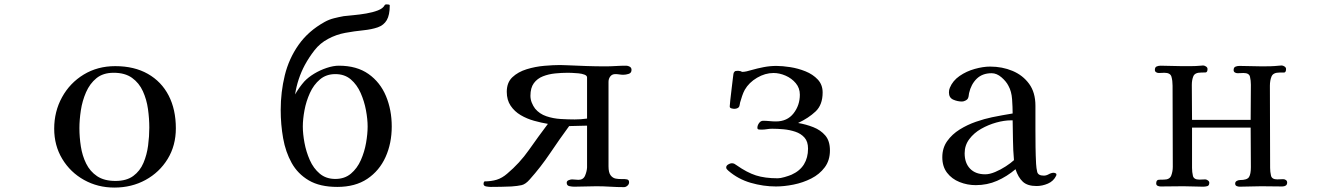

<svg xmlns="http://www.w3.org/2000/svg" viewBox="-20 -841 6040 868"><path d="M655 -264Q655 -305 649 -348Q643 -391 626 -428.5Q609 -466 577 -489Q545 -512 494 -512Q446 -512 416 -487.5Q386 -463 369 -424Q352 -385 345.5 -342Q339 -299 339 -262Q339 -221 345.5 -179Q352 -137 369.5 -101.5Q387 -66 419 -44.5Q451 -23 502 -23Q552 -23 582.5 -45.5Q613 -68 628.5 -104.5Q644 -141 649.5 -183Q655 -225 655 -264ZM775 -261Q775 -183 738 -122.5Q701 -62 638 -27.5Q575 7 497 7Q422 7 360 -27.5Q298 -62 261.5 -122.5Q225 -183 225 -259Q225 -337 260.5 -401.5Q296 -466 358.5 -504Q421 -542 501 -542Q587 -542 648.5 -507Q710 -472 742.5 -409Q775 -346 775 -261Z M1642 -269Q1642 -302 1634.5 -342.5Q1627 -383 1610.5 -420.5Q1594 -458 1566 -482Q1538 -506 1496 -506Q1455 -506 1426.5 -482Q1398 -458 1381 -420.5Q1364 -383 1356.5 -342.5Q1349 -302 1349 -269Q1349 -236 1356.5 -195.5Q1364 -155 1380.5 -117.5Q1397 -80 1425.5 -56Q1454 -32 1496 -32Q1538 -32 1566.5 -56Q1595 -80 1611.5 -117.5Q1628 -155 1635 -195.5Q1642 -236 1642 -269ZM1751 -269Q1751 -193 1723 -131Q1695 -69 1640.5 -32.5Q1586 4 1505 4Q1426 4 1376 -25.5Q1326 -55 1298.5 -104.5Q1271 -154 1260 -216Q1249 -278 1249 -344Q1249 -425 1267.5 -500.5Q1286 -576 1330 -638.5Q1374 -701 1448 -742Q1468 -753 1490 -758.5Q1512 -764 1534 -768Q1551 -770 1578.5 -772.5Q1606 -775 1635.5 -780Q1665 -785 1688.5 -794Q1712 -803 1720 -819L1724 -821H1730Q1732 -821 1737 -820.5Q1742 -820 1742 -816Q1742 -773 1728.5 -750Q1715 -727 1688 -717.5Q1661 -708 1622 -704Q1582 -700 1541 -692.5Q1500 -685 1463 -665Q1427 -646 1402 -614Q1377 -582 1358 -547Q1325 -485 1314 -414Q1333 -447 1356 -473Q1374 -492 1400.5 -508Q1427 -524 1457 -534Q1487 -544 1512 -544Q1593 -544 1646 -506.5Q1699 -469 1725 -406.5Q1751 -344 1751 -269Z M2634 -491Q2634 -499 2622.5 -503.5Q2611 -508 2595.5 -509.5Q2580 -511 2566 -511.5Q2552 -512 2547 -512Q2519 -512 2489.5 -509Q2460 -506 2434.5 -496Q2409 -486 2393.5 -465Q2378 -444 2378 -408Q2378 -392 2384 -377Q2390 -362 2399 -350Q2419 -326 2450 -315.5Q2481 -305 2515.5 -303Q2550 -301 2578 -301Q2592 -301 2606 -302Q2620 -303 2634 -305ZM2835 -525Q2835 -511 2822 -507Q2809 -503 2798 -503Q2789 -503 2780 -504.5Q2771 -506 2762 -506Q2747 -506 2739 -495.5Q2731 -485 2731 -471V-89Q2731 -61 2740.5 -48.5Q2750 -36 2764 -33.5Q2778 -31 2791.5 -31.5Q2805 -32 2814.5 -30Q2824 -28 2824 -17Q2824 -8 2816.5 -1.5Q2809 5 2801 5Q2770 5 2738.5 3Q2707 1 2676 1Q2651 1 2626 2Q2601 3 2576 3Q2566 3 2554 0.5Q2542 -2 2542 -15Q2542 -23 2551 -26.5Q2560 -30 2566 -30Q2574 -30 2581 -29Q2588 -28 2595 -28Q2617 -28 2625 -47Q2633 -66 2634 -84V-273L2553 -271Q2509 -211 2467 -148.5Q2425 -86 2375 -30Q2356 -8 2338 -4Q2320 0 2292 2Q2269 3 2245 3.5Q2221 4 2198 4Q2191 4 2178.5 2Q2166 0 2166 -10Q2166 -17 2170 -21Q2201 -21 2225.5 -28.5Q2250 -36 2273 -56Q2329 -103 2371.5 -163.5Q2414 -224 2457 -281Q2427 -286 2394.5 -295Q2362 -304 2334 -320.5Q2306 -337 2288.5 -363Q2271 -389 2271 -426Q2271 -468 2296.5 -492Q2322 -516 2361 -528Q2400 -540 2441 -543.5Q2482 -547 2512 -547Q2520 -547 2528 -546.5Q2536 -546 2544 -546Q2588 -544 2631 -542.5Q2674 -541 2717 -541Q2740 -541 2763.5 -542.5Q2787 -544 2811 -544Q2819 -544 2827 -539.5Q2835 -535 2835 -525Z M3732 -161Q3732 -116 3708.5 -84.5Q3685 -53 3647.5 -34Q3610 -15 3567.5 -6.5Q3525 2 3488 2Q3431 2 3374 -14.5Q3317 -31 3273 -69Q3270 -72 3266.5 -75.5Q3263 -79 3263 -84Q3263 -92 3272 -97.5Q3281 -103 3288 -103Q3295 -103 3300 -100.5Q3305 -98 3310 -94Q3357 -61 3397.5 -48Q3438 -35 3496 -35Q3508 -35 3527 -40.5Q3546 -46 3558 -51Q3596 -68 3614.5 -98Q3633 -128 3633 -169Q3633 -201 3617 -219Q3601 -237 3575.5 -245.5Q3550 -254 3522.5 -256.5Q3495 -259 3471 -259Q3459 -259 3447 -257Q3435 -255 3423 -255Q3419 -255 3411.5 -255.5Q3404 -256 3404 -263Q3404 -274 3411.5 -284.5Q3419 -295 3430 -295Q3444 -295 3459 -293.5Q3474 -292 3488 -292Q3539 -292 3567.5 -328.5Q3596 -365 3596 -413Q3596 -443 3577.5 -465Q3559 -487 3531.5 -499Q3504 -511 3477 -511Q3439 -511 3402.5 -489.5Q3366 -468 3347 -435Q3340 -422 3335 -407Q3330 -392 3326 -378Q3325 -374 3324 -367.5Q3323 -361 3321 -358Q3318 -353 3311.5 -351Q3305 -349 3300 -349Q3295 -349 3287 -351Q3279 -353 3279 -360Q3279 -365 3281.5 -388Q3284 -411 3287.5 -439.5Q3291 -468 3293.5 -489.5Q3296 -511 3297 -512Q3301 -519 3305.5 -520Q3310 -521 3317 -521Q3321 -521 3329 -519Q3332 -518 3334 -516Q3345 -516 3355.5 -518.5Q3366 -521 3376 -524Q3404 -532 3432.5 -537.5Q3461 -543 3490 -543Q3517 -543 3552.5 -537.5Q3588 -532 3621.5 -518.5Q3655 -505 3677 -481.5Q3699 -458 3699 -423Q3699 -367 3667 -337Q3635 -307 3588 -285Q3624 -279 3657 -266Q3690 -253 3711 -228.5Q3732 -204 3732 -161Z M4564 -117Q4560 -162 4559.5 -207Q4559 -252 4558 -297H4551Q4520 -297 4484 -287Q4448 -277 4415.5 -258.5Q4383 -240 4362 -212Q4341 -184 4341 -148Q4341 -104 4365.5 -78.5Q4390 -53 4434 -53Q4454 -53 4479 -63.5Q4504 -74 4527 -89Q4550 -104 4564 -117ZM4756 -53Q4756 -49 4755 -47Q4743 -22 4717.5 -11Q4692 0 4666 0Q4625 0 4604 -19.5Q4583 -39 4571 -76Q4532 -43 4487.5 -23.5Q4443 -4 4391 -4Q4353 -4 4318 -18Q4283 -32 4261.5 -60Q4240 -88 4240 -130Q4240 -172 4262 -203Q4284 -234 4318.5 -255.5Q4353 -277 4392 -290.5Q4431 -304 4465 -311Q4488 -316 4511.5 -320Q4535 -324 4558 -328Q4558 -356 4555.5 -392Q4553 -428 4539 -453Q4529 -473 4507.5 -491.5Q4486 -510 4463 -510Q4421 -510 4395.5 -485Q4370 -460 4361 -420Q4360 -416 4359.5 -410Q4359 -404 4357 -399Q4355 -392 4346 -387Q4337 -382 4329 -382Q4309 -382 4289.5 -390.5Q4270 -399 4270 -423Q4270 -435 4274 -444Q4287 -476 4318 -497.5Q4349 -519 4387 -529.5Q4425 -540 4456 -540Q4511 -540 4557.5 -520.5Q4604 -501 4632.5 -462Q4661 -423 4661 -363Q4661 -336 4661 -308.5Q4661 -281 4661 -254Q4661 -215 4661.5 -176.5Q4662 -138 4664 -100Q4665 -81 4669 -64Q4673 -47 4699 -47Q4710 -47 4721.5 -53.5Q4733 -60 4745 -60Q4747 -60 4751.5 -58Q4756 -56 4756 -53Z M5799 -16Q5799 -6 5792.5 -2Q5786 2 5777 2Q5753 2 5729.5 1.5Q5706 1 5682 1Q5657 1 5633 2Q5609 3 5584 3Q5577 3 5570.5 0Q5564 -3 5564 -11Q5564 -19 5571 -23Q5578 -27 5585 -27Q5618 -27 5626.5 -40.5Q5635 -54 5635 -85Q5635 -130 5634.5 -175Q5634 -220 5634 -264H5369V-82Q5369 -63 5373 -46Q5377 -29 5402 -29Q5409 -29 5415.5 -29.5Q5422 -30 5429 -30Q5434 -30 5440.5 -25.5Q5447 -21 5447 -15Q5447 -2 5438 0.5Q5429 3 5419 3Q5397 3 5375 2Q5353 1 5330 1Q5305 1 5279 1.5Q5253 2 5227 2Q5220 2 5213.5 -1Q5207 -4 5207 -12Q5207 -28 5219.5 -28.5Q5232 -29 5242 -29Q5268 -29 5275 -47.5Q5282 -66 5282 -87Q5282 -179 5281.5 -271Q5281 -363 5281 -454Q5281 -476 5276 -494Q5271 -512 5244 -512Q5238 -512 5231.5 -511.5Q5225 -511 5219 -511Q5212 -511 5206.5 -514.5Q5201 -518 5201 -525Q5201 -537 5209 -540.5Q5217 -544 5227 -544Q5250 -544 5274 -543Q5298 -542 5321 -542Q5342 -542 5364 -542Q5386 -542 5407 -544Q5410 -544 5413 -544.5Q5416 -545 5419 -545Q5425 -545 5432 -540.5Q5439 -536 5439 -529Q5439 -514 5430 -513.5Q5421 -513 5410 -513Q5382 -513 5375 -496.5Q5368 -480 5368 -457Q5368 -417 5368.5 -378Q5369 -339 5369 -299H5634Q5634 -339 5634.5 -378.5Q5635 -418 5635 -458Q5635 -477 5631 -494Q5627 -511 5602 -511Q5595 -511 5588.5 -510.5Q5582 -510 5575 -510Q5568 -510 5562.5 -513.5Q5557 -517 5557 -524Q5557 -536 5565 -539.5Q5573 -543 5583 -543Q5609 -543 5635 -542Q5661 -541 5686 -541Q5705 -541 5723.5 -541.5Q5742 -542 5761 -544Q5764 -544 5767.5 -544.5Q5771 -545 5774 -545Q5780 -545 5787 -540.5Q5794 -536 5794 -529Q5794 -513 5784.5 -513Q5775 -513 5764 -513Q5736 -513 5728.5 -495.5Q5721 -478 5721 -453Q5721 -361 5721.5 -268Q5722 -175 5722 -82Q5722 -64 5726 -47Q5730 -30 5754 -30Q5761 -30 5767.5 -30.5Q5774 -31 5781 -31Q5788 -31 5793.5 -27Q5799 -23 5799 -16Z"/></svg>

Font: Kaisei HarunoUmi Medium
Style: Regular
Weight: 500
Designer: Font-Kai, 金井和夫
Foundry: KAZUO KANAI
Version: Version 5.003